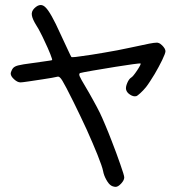

<svg xmlns="http://www.w3.org/2000/svg" viewBox="-20 -745 699 762"><path d="M420.9 -8.8Q411.6 -14.2 401.9 -31.7Q392.1 -49.3 389.2 -65.9Q387.7 -74.2 381.8 -91.3Q375.5 -108.4 366.7 -131.3Q349.6 -173.8 324.2 -230.5Q298.3 -286.6 272 -339.8Q238.3 -407.7 227.5 -424.8Q216.8 -442.4 209.5 -440.9Q201.7 -439 185.1 -436Q168.5 -433.1 148.9 -430.2Q120.1 -425.8 93.8 -421.9Q66.9 -418 61.5 -418Q49.3 -418 36.1 -430.2Q22.5 -442.4 22.5 -453.1Q22.5 -457 25.4 -463.4Q27.8 -469.7 31.7 -474.6Q38.1 -481.9 52.2 -485.4Q66.4 -489.3 111.8 -495.1Q141.1 -499 163.1 -502.4Q185.1 -505.4 186.5 -506.3Q189 -506.8 179.7 -530.3Q170.4 -553.7 157.2 -581.1Q148.9 -599.6 140.1 -616.2Q131.8 -632.8 125.5 -642.1Q108.4 -669.4 106.4 -684.6Q104 -699.7 116.2 -711.9Q129.4 -725.1 141.6 -725.1Q151.4 -725.1 160.6 -715.8Q181.2 -696.3 219.2 -611.8Q236.3 -575.2 249 -547.9Q261.7 -520.5 263.2 -519Q263.7 -518.1 268.1 -518.1Q276.9 -518.1 302.7 -522Q340.8 -526.9 390.6 -535.6Q417.5 -540 445.8 -545.4Q473.6 -550.8 498.5 -556.2Q523.9 -561.5 542 -565.4Q560.1 -569.3 572.3 -571.8Q592.3 -575.7 602.1 -575.7Q606.4 -575.7 608.4 -574.7Q615.7 -572.8 623.5 -564.9Q629.4 -559.1 633.3 -552.7Q636.7 -545.9 636.7 -542Q636.7 -533.7 623.5 -506.3Q610.4 -479.5 593.8 -451.2Q584.5 -436 575.7 -422.4Q566.9 -408.7 559.6 -399.4Q548.3 -385.7 537.1 -375.5Q525.4 -364.7 520.5 -363.3Q509.3 -360.8 496.6 -369.1Q483.4 -377.4 480.5 -389.2Q478 -398.9 484.9 -415.5Q491.7 -431.6 500.5 -437Q507.8 -440.9 524.4 -465.8Q540.5 -490.2 538.1 -493.2Q537.1 -494.1 507.3 -490.2Q477.5 -485.8 439.5 -480Q392.1 -472.7 348.1 -464.8Q303.7 -457 297.9 -455.1Q292.5 -452.6 295.9 -442.9Q299.8 -433.1 319.8 -399.9Q332.5 -378.9 349.1 -348.6Q365.7 -318.8 376 -297.9Q384.8 -279.8 397.5 -249.5Q410.2 -219.7 422.9 -186.5Q442.4 -136.7 457.5 -92.8Q473.1 -48.8 473.1 -41Q473.1 -29.8 460.9 -16.6Q448.7 -3.4 439 -3.4Q435.1 -3.4 429.7 -4.9Q424.3 -6.3 420.9 -8.8Z"/></svg>

Font: Casuwalt
Style: Regular
Weight: 400
Designer: Walter E Stewart
Version: 0.1